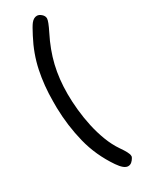

<svg xmlns="http://www.w3.org/2000/svg" viewBox="-209 -812 663 863"><g transform="rotate(-30 123.0 -380.5)"><path d="M30 -406Q30 -487 45.5 -561.5Q61 -636 99 -708Q118 -745 128 -758Q142 -776 159 -776Q170 -776 181.5 -766Q193 -756 193 -743Q193 -729 170 -683Q135 -614 119 -547Q103 -480 103 -402Q103 -363 107.5 -318.5Q112 -274 121.5 -230.5Q131 -187 146.5 -146.5Q162 -106 184 -74Q212 -34 212 -20V-14L209 -8Q204 1 196 8Q188 15 177 15Q156 15 130 -23Q76 -102 54 -190.5Q32 -279 30 -373Z"/></g></svg>

Font: PreciousPlastic
Style: Regular
Weight: 700
Version: Version 001.006